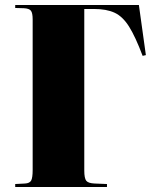

<svg xmlns="http://www.w3.org/2000/svg" viewBox="-20 -750 630 770"><path d="M41 0V-12L80 -14Q99 -15 105 -26Q111 -37 111 -69V-672Q111 -698 104 -707Q97 -716 76 -717L41 -718V-730H537L565 -529L552 -526Q523 -603 497.5 -643.5Q472 -684 439.5 -699Q407 -714 357 -714H318V-66Q318 -35 326 -25Q334 -15 360 -14L409 -12V0Z"/></svg>

Font: Literata 72pt ExtraBold
Style: Regular
Weight: 800
Designer: Latin by Veronika Burian and Jose Scaglione. Greek by Irene Vlachou. Cyrillic by Vera Evstafieva.
Foundry: TypeTogether
Version: Version 3.002